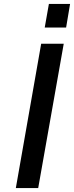

<svg xmlns="http://www.w3.org/2000/svg" viewBox="-20 -950 374 970"><path d="M60 0 188 -729H302L173 0ZM206 -811 227 -930H334L314 -811Z"/></svg>

Font: Hubot Sans Medium
Style: Italic
Weight: 500
Italic angle: -10°
Designer: Deni Anggara
Foundry: GitHub
Version: Version 1.001; ttfautohint (v1.8.4.7-5d5b);gftools[0.9.31]